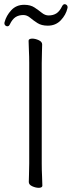

<svg xmlns="http://www.w3.org/2000/svg" viewBox="-20 -890 344 920"><path d="M303 -850Q296 -819 271.5 -793Q247 -767 209 -767Q179 -767 159.5 -779.5Q140 -792 124.5 -805Q109 -818 92 -818Q70 -818 54.5 -808Q39 -798 27 -773Q23 -764 15 -764Q10 -764 5.5 -768Q1 -772 1 -779Q1 -781 1.5 -782Q2 -783 2 -784Q10 -815 34 -841Q58 -867 96 -867Q126 -867 145.5 -854Q165 -841 180.5 -828.5Q196 -816 213 -816Q235 -816 250.5 -826Q266 -836 278 -861Q283 -870 290 -870Q295 -870 299.5 -866Q304 -862 304 -855Q304 -854 303.5 -853Q303 -852 303 -850ZM120 -589Q120 -620 118.5 -649Q117 -678 117 -695Q117 -700 122 -702.5Q127 -705 134 -705Q149 -705 165.5 -697.5Q182 -690 182 -677Q182 -665 181 -639.5Q180 -614 180 -588V-106Q180 -75 181.5 -46Q183 -17 183 0Q183 5 178 7.5Q173 10 166 10Q151 10 134.5 2.5Q118 -5 118 -18Q118 -30 119 -55.5Q120 -81 120 -107Z"/></svg>

Font: Moon Stars Kai HW Light
Style: Regular
Weight: 300
Designer: GuiWonder
Version: Version 1.101